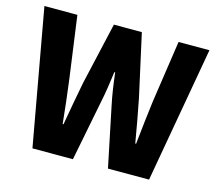

<svg xmlns="http://www.w3.org/2000/svg" viewBox="-95 -770 1006 889"><g transform="rotate(15 408.0 -325.5)"><path d="M130 0H324L380 -285C391 -336 398 -387 405 -439H409C415 -387 422 -336 433 -285L492 0H689L804 -651H656L612 -353C604 -286 595 -217 588 -145H584C572 -217 559 -287 546 -353L480 -651H346L278 -353C265 -285 252 -216 240 -145H236C229 -216 221 -284 212 -353L171 -651H13Z"/></g></svg>

Font: Source Sans Pro
Style: Bold
Weight: 700
Designer: Paul D. Hunt
Foundry: Adobe Systems Incorporated
Version: Version 3.006;hotconv 1.0.111;makeotfexe 2.5.65597